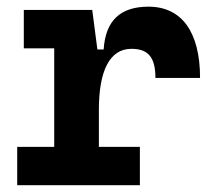

<svg xmlns="http://www.w3.org/2000/svg" viewBox="-20 -547 626 567"><path d="M272 -222.7C272 -337.9 303.7 -402.8 368.2 -402.8C417.5 -402.8 439 -377.9 439 -316.9H570.8C570.8 -452.6 516.6 -527.3 418.5 -527.3C335 -527.3 291.5 -485.8 286.1 -400.9H267.6L252.4 -517.6H50.3V-404.3H140.1V-113.3H30.8V0H393.1V-113.3H272Z"/></svg>

Font: Cascadia Code
Style: Bold
Weight: 700
Monospace: yes
Designer: Aaron Bell
Foundry: Saja Typeworks
Version: Version 2404.023